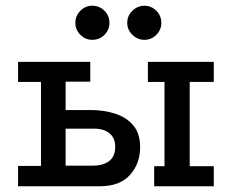

<svg xmlns="http://www.w3.org/2000/svg" viewBox="-20 -650 810 670"><path d="M43 0V-71H123V-364H43V-434H295V-365H209V-266H297Q344 -266 383 -253Q422 -240 445.5 -212Q469 -184 469 -136Q469 -79 433.5 -39.5Q398 0 328 0ZM209 -72H305Q340 -72 361 -88Q382 -104 382 -138Q382 -168 362.5 -184.5Q343 -201 309 -201H209ZM518 0V-70H554V-364H496V-434H726V-364H642V-70H726V0ZM484 -630Q508 -630 525.5 -612.5Q543 -595 543 -570Q543 -546 525.5 -528.5Q508 -511 484 -511Q460 -511 442 -528.5Q424 -546 424 -570Q424 -595 442 -612.5Q460 -630 484 -630ZM302 -630Q327 -630 344.5 -612.5Q362 -595 362 -570Q362 -546 344.5 -528.5Q327 -511 302 -511Q278 -511 260.5 -528.5Q243 -546 243 -570Q243 -595 260.5 -612.5Q278 -630 302 -630Z"/></svg>

Font: Podkova Medium
Style: Regular
Weight: 500
Designer: Ilya Yudin
Foundry: Cyreal (www.cyreal.org)
Version: Version 2.103